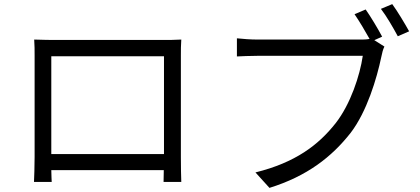

<svg xmlns="http://www.w3.org/2000/svg" viewBox="-20 -877 2040 932"><path d="M776 -604V-129H229V-604ZM858 -607C858 -632 858 -660 860 -685C830 -683 794 -683 772 -683H235C212 -683 185 -684 146 -685C148 -661 148 -630 148 -607V-115C148 -80 146 -6 145 6H231C230 -1 230 -25 229 -51H775C775 -24 774 -1 774 6H860C859 -5 858 -82 858 -114Z M1835 -699C1815 -737 1779 -797 1755 -831L1701 -808C1723 -776 1753 -726 1774 -688C1758 -685 1744 -685 1731 -685H1230C1197 -685 1157 -688 1130 -691V-603C1155 -604 1190 -606 1229 -606H1741C1727 -510 1681 -371 1610 -280C1526 -173 1414 -88 1220 -40L1288 35C1471 -22 1590 -115 1682 -232C1761 -335 1809 -496 1831 -601C1835 -621 1839 -637 1846 -651L1797 -682ZM1829 -834C1856 -799 1889 -742 1911 -701L1966 -725C1945 -763 1909 -823 1884 -857Z"/></svg>

Font: Source Han Sans CN Regular
Style: Regular
Weight: 400
Designer: Ryoko NISHIZUKA (kana & ideographs); Paul D. Hunt (Latin, Greek & Cyrillic); Wenlong ZHANG (bopomofo); Sandoll Communica
Foundry: Adobe Systems Incorporated
Version: Version 1.004;PS 1.004;hotconv 1.0.82;makeotf.lib2.5.63406